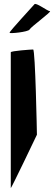

<svg xmlns="http://www.w3.org/2000/svg" viewBox="-20 -956 271 962"><path d="M28 -792C27 -786 122 -796 128 -808C134 -821 243 -900 230 -900C218 -900 158 -947 152 -934C144 -924 28 -800 28 -792ZM34 -14C34 -6 165 -281 165 -281C165 -288 157 -708 146 -708C136 -708 34 -701 34 -694Z"/></svg>

Font: Ampere
Style: Regular
Weight: 400
Version: Version 1